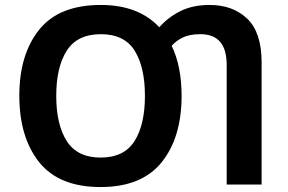

<svg xmlns="http://www.w3.org/2000/svg" viewBox="-20 -745 1162 775"><path d="M207 -358Q207 -474 249.5 -540.5Q292 -607 387 -607Q482 -607 523.5 -540.5Q565 -474 565 -358Q565 -242 523 -175.5Q481 -109 386 -109Q292 -109 249.5 -175.5Q207 -242 207 -358ZM713 -358Q713 -477 673 -560Q690 -580 717.5 -593.5Q745 -607 789 -607Q895 -607 895 -483V0H1036V-493Q1036 -614 978 -669.5Q920 -725 826 -725Q758 -725 708 -700Q658 -675 623 -635Q539 -725 387 -725Q218 -725 138 -625Q58 -525 58 -359Q58 -191 138 -90.5Q218 10 386 10Q552 10 632.5 -90Q713 -190 713 -358Z"/></svg>

Font: Noto Sans UI
Style: Bold
Weight: 700
Designer: Monotype Design Team
Foundry: Monotype Imaging Inc.
Version: Version 1.901